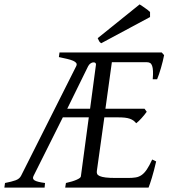

<svg xmlns="http://www.w3.org/2000/svg" viewBox="-37 -854 772 874"><path d="M399.9 -560.1Q400.4 -565.4 396.5 -568.1Q392.6 -570.8 386.7 -570.1Q380.9 -569.3 374.5 -564.9Q368.2 -560.5 363.8 -551.8L269 -358.9H373ZM673.8 -119.1Q664.1 -76.7 654.5 -45.4Q645 -14.2 639.2 0H259.8L263.2 -21Q293.9 -27.8 312 -35.9Q330.1 -43.9 331.1 -50.8L367.2 -319.8H249L116.2 -54.2Q108.4 -40 120.8 -32.7Q133.3 -25.4 168 -21L166 0H-17.1L-14.2 -21Q16.1 -26.9 34.2 -33.4Q52.2 -40 59.1 -54.2L310.1 -553.2Q314 -561.5 310.1 -567.1Q306.2 -572.8 295.7 -577.4Q285.2 -582 268.6 -585.9Q252 -589.8 231 -594.2L233.9 -615.2H699.2L710 -603Q707.5 -590.3 703.9 -575.2Q700.2 -560.1 695.8 -544.9Q691.4 -529.8 686.8 -516.1Q682.1 -502.4 678.2 -493.2H658.2Q660.2 -515.6 659.4 -530.5Q658.7 -545.4 655.5 -554.4Q652.3 -563.5 646.5 -567.1Q640.6 -570.8 631.8 -570.8H472.2L442.9 -358.9H621.1L630.9 -345.2Q626 -338.4 619.9 -330.8Q613.8 -323.2 607.4 -316.2Q601.1 -309.1 594.7 -303Q588.4 -296.9 583 -293Q577.1 -300.3 570.3 -305.2Q563.5 -310.1 554 -313.5Q544.4 -316.9 531.2 -318.4Q518.1 -319.8 500 -319.8H438L403.8 -75.2Q402.8 -67.9 405.3 -62.3Q407.7 -56.6 417 -52.5Q426.3 -48.3 443.6 -46.1Q460.9 -43.9 490.2 -43.9H545.9Q566.4 -43.9 581.1 -46.4Q595.7 -48.8 607.9 -57.4Q620.1 -65.9 631.3 -82.5Q642.6 -99.1 655.8 -127.9ZM646 -776.4 423.8 -657.2Q417 -661.6 414.6 -666Q412.1 -670.4 407.7 -680.2L598.6 -834L609.9 -826.7Q616.2 -822.3 623.3 -817.4Q630.4 -812.5 636.7 -807.6Q643.1 -802.7 646 -799.3Z"/></svg>

Font: Gentium Plus
Style: Italic
Weight: 400
Italic angle: -8°
Designer: J. Victor Gaultney, Annie Olsen, Iska Routamaa
Foundry: SIL International
Version: Version 1.510